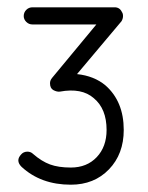

<svg xmlns="http://www.w3.org/2000/svg" viewBox="-20 -720 406 526"><path d="M174 -214Q92 -214 39 -263Q22 -280 38 -297Q44 -304 54 -304.5Q64 -305 71 -298Q94 -278 117 -269.5Q140 -261 174 -261Q218 -261 245 -289.5Q272 -318 272 -364Q272 -422 237 -451Q204 -480 144 -469Q136 -468 126.5 -473Q117 -478 117 -492Q117 -500 123 -507L244 -653H69Q59 -653 52 -660Q45 -667 45 -676Q45 -686 52 -693Q59 -700 69 -700H294Q308 -700 314 -687Q317 -683 317 -676Q317 -669 313 -662L191 -517Q238 -512 269 -486Q319 -442 319 -364Q319 -298 278.5 -256Q238 -214 174 -214Z"/></svg>

Font: Zen Kurenaido
Style: Regular
Weight: 400
Designer: Yoshimichi Ohira
Foundry: Positype
Version: Version 1.001